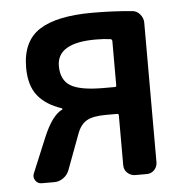

<svg xmlns="http://www.w3.org/2000/svg" viewBox="-44 -569 587 612"><g transform="rotate(-5 250.0 -263.5)"><path d="M276.4 -441.4Q152.3 -441.4 152.3 -367.2Q152.3 -322.3 183.1 -303.7Q213.9 -285.2 288.1 -285.2H324.2Q329.1 -285.2 329.1 -290V-431.6Q329.1 -437.5 323.2 -438.5Q302.7 -441.4 276.4 -441.4ZM65.4 0Q52.7 0 45.4 -10.7Q38.1 -21.5 43 -33.2L88.9 -143.6Q118.2 -213.9 151.4 -228.5V-230.5Q151.4 -232.4 150.4 -232.4Q99.6 -249 73.7 -281.7Q47.9 -314.5 47.9 -371.1Q47.9 -455.1 103 -491.2Q158.2 -527.3 273.4 -527.3Q338.9 -527.3 400.4 -521.5Q415 -520.5 425.3 -508.3Q435.5 -496.1 435.5 -481.4V-35.2Q435.5 -20.5 425.8 -10.3Q416 0 401.4 0H365.2Q350.6 0 339.8 -9.8Q329.1 -19.5 329.1 -35.2V-194.3Q329.1 -199.2 324.2 -199.2H288.1Q247.1 -199.2 227.1 -188Q207 -176.8 196.3 -148.4L153.3 -33.2Q147.5 -18.6 134.3 -9.3Q121.1 0 105.5 0Z"/></g></svg>

Font: Rounded-L Mgen+ 1m medium
Style: Regular
Weight: 500
Designer: [Source Han Sans]
Ryoko NISHIZUKA  (kana & ideographs); Paul D. Hunt (Latin, Greek & Cyrillic); Wenlong ZHANG  (bopomofo
Version: Version 1.059.20150602